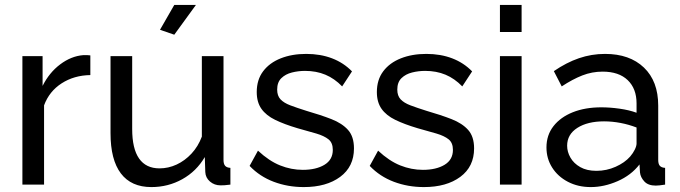

<svg xmlns="http://www.w3.org/2000/svg" viewBox="-20 -750 2764 780"><path d="M347 -445Q281 -444 230.5 -411.5Q180 -379 159 -322V0H71V-522H153V-401Q180 -455 224.5 -488.5Q269 -522 318 -526Q328 -526 335 -526Q342 -526 347 -525Z M429 -522H517V-226Q517 -146 545 -106Q573 -66 628 -66Q664 -66 697.5 -81.5Q731 -97 758 -126Q785 -155 800 -195V-522H888V-100Q888 -84 894.5 -76.5Q901 -69 916 -68V0Q901 2 892.5 2.5Q884 3 876 3Q851 3 833 -12.5Q815 -28 814 -51L812 -112Q778 -54 720.5 -22Q663 10 595 10Q513 10 471 -45.5Q429 -101 429 -209ZM688 -609 630 -629 688 -730H776Z M994 -76 1028 -138Q1073 -96 1118 -78Q1163 -60 1210 -60Q1264 -60 1298 -80.5Q1332 -101 1332 -141Q1332 -170 1314.5 -184Q1297 -198 1265 -207.5Q1233 -217 1189 -229Q1135 -245 1098 -263Q1061 -281 1042 -308Q1023 -335 1023 -376Q1023 -426 1049 -460.5Q1075 -495 1120.5 -513Q1166 -531 1224 -531Q1282 -531 1329 -513Q1376 -495 1410 -460L1370 -399Q1339 -431 1302 -446.5Q1265 -462 1219 -462Q1192 -462 1166 -455.5Q1140 -449 1123 -432.5Q1106 -416 1106 -386Q1106 -361 1119.5 -346.5Q1133 -332 1159.5 -322Q1186 -312 1224 -300Q1283 -283 1326.5 -266Q1370 -249 1394 -222Q1418 -195 1418 -147Q1418 -73 1362 -31.5Q1306 10 1214 10Q1149 10 1092 -11.5Q1035 -33 994 -76Z M1482 -76 1516 -138Q1561 -96 1606 -78Q1651 -60 1698 -60Q1752 -60 1786 -80.5Q1820 -101 1820 -141Q1820 -170 1802.5 -184Q1785 -198 1753 -207.5Q1721 -217 1677 -229Q1623 -245 1586 -263Q1549 -281 1530 -308Q1511 -335 1511 -376Q1511 -426 1537 -460.5Q1563 -495 1608.5 -513Q1654 -531 1712 -531Q1770 -531 1817 -513Q1864 -495 1898 -460L1858 -399Q1827 -431 1790 -446.5Q1753 -462 1707 -462Q1680 -462 1654 -455.5Q1628 -449 1611 -432.5Q1594 -416 1594 -386Q1594 -361 1607.5 -346.5Q1621 -332 1647.5 -322Q1674 -312 1712 -300Q1771 -283 1814.5 -266Q1858 -249 1882 -222Q1906 -195 1906 -147Q1906 -73 1850 -31.5Q1794 10 1702 10Q1637 10 1580 -11.5Q1523 -33 1482 -76Z M2011 0V-522H2099V0ZM2011 -730H2099V-620H2011Z M2423 -314Q2458 -314 2497 -308.5Q2536 -303 2566 -292V-330Q2566 -390 2530 -424.5Q2494 -459 2428 -459Q2385 -459 2345.5 -443.5Q2306 -428 2262 -399L2230 -461Q2281 -496 2332 -513.5Q2383 -531 2438 -531Q2538 -531 2596 -475.5Q2654 -420 2654 -321V-100Q2654 -84 2660.5 -76.5Q2667 -69 2682 -68V0Q2669 2 2659.5 3Q2650 4 2644 4Q2613 4 2597.5 -13Q2582 -30 2580 -49L2578 -82Q2544 -38 2489 -14Q2434 10 2380 10Q2328 10 2287 -11.5Q2246 -33 2223 -69.5Q2200 -106 2200 -151Q2200 -201 2228.5 -237.5Q2257 -274 2307 -294Q2357 -314 2423 -314ZM2566 -167V-232Q2535 -244 2501 -250.5Q2467 -257 2434 -257Q2367 -257 2325.5 -230.5Q2284 -204 2284 -158Q2284 -133 2297.5 -109.5Q2311 -86 2337.5 -71Q2364 -56 2403 -56Q2444 -56 2481 -72.5Q2518 -89 2540 -114Q2552 -128 2559 -142.5Q2566 -157 2566 -167Z"/></svg>

Font: YasnoRaleway Medium
Style: Regular
Weight: 500
Designer: Matt McInerney, Pablo Impallari, Rodrigo Fuenzalida
Foundry: Matt McInerney, Pablo Impallari, Rodrigo Fuenzalida
Version: Version 4.026